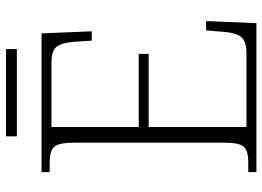

<svg xmlns="http://www.w3.org/2000/svg" viewBox="-137 -735 872 638"><g transform="rotate(-90 299.0 -416.0)"><path d="M46 0V-27H79Q115 -27 129.5 -41Q144 -55 144 -108V-604Q144 -658 129.5 -672.5Q115 -687 79 -687H46V-714H507L514 -547H483L479 -607Q476 -646 463 -663.5Q450 -681 409 -681H196V-391H439V-358H196V-33H440Q481 -33 495 -50.5Q509 -68 512 -107L517 -167H548L541 0ZM165 -796V-832H455V-796Z"/></g></svg>

Font: Noto Serif Tibetan ExtraLight
Style: Regular
Weight: 200
Designer: Monotype Design Team
Foundry: Monotype Imaging Inc.
Version: Version 2.103; ttfautohint (v1.8.4.7-5d5b)